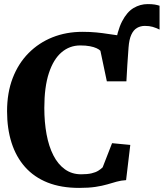

<svg xmlns="http://www.w3.org/2000/svg" viewBox="-20 -907 800 938"><path d="M596.5 -509.5 553 -573.5 540.5 -674.5Q552.5 -756.5 576.5 -802.8Q600.5 -849 632.8 -868Q665 -887 701.5 -887Q722.5 -887 735.8 -884.8Q749 -882.5 759.5 -879V-762.5Q742 -771 725.8 -775.8Q709.5 -780.5 688 -780.5Q667 -780.5 649.8 -770.8Q632.5 -761 621.8 -738Q611 -715 608 -675ZM366.5 11Q278.5 11 212.5 -15.2Q146.5 -41.5 102.5 -91Q58.5 -140.5 36.5 -209.5Q14.5 -278.5 14.5 -363.5Q14.5 -454 42 -525.5Q69.5 -597 119.5 -647.5Q169.5 -698 236.5 -724.8Q303.5 -751.5 383 -751.5Q420 -751.5 450.8 -748.5Q481.5 -745.5 508 -741.2Q534.5 -737 559.8 -733.8Q585 -730.5 610 -729.5L597.5 -509.5H502L470.5 -659Q464.5 -665.5 451.5 -671.5Q438.5 -677.5 419 -681.2Q399.5 -685 372 -685Q320 -685 280.5 -651.2Q241 -617.5 218.8 -549.8Q196.5 -482 196.5 -379.5Q196.5 -310 207.5 -250.8Q218.5 -191.5 240.8 -148Q263 -104.5 297 -80Q331 -55.5 376.5 -55.5Q407 -55.5 427.2 -60.2Q447.5 -65 460.2 -73Q473 -81 481.5 -89.5L527.5 -207.5L616.5 -199L596 -27Q571.5 -25.5 550 -19.5Q528.5 -13.5 504 -6.2Q479.5 1 446.5 6Q413.5 11 366.5 11Z"/></svg>

Font: Merriweather 24pt ExtraBold
Style: Regular
Weight: 800
Version: Version 2.100